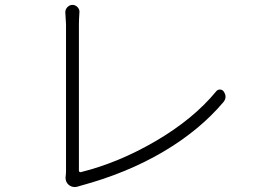

<svg xmlns="http://www.w3.org/2000/svg" viewBox="-20 -754 1040 771"><path d="M295.9 -5.9Q287.1 -2.9 280.3 -2.9Q266.6 -2.9 255.9 -11.7Q243.2 -22.5 243.2 -41Q243.2 -44.9 244.1 -49.8Q245.1 -56.6 245.1 -67.4V-656.2L242.2 -705.1Q242.2 -715.8 250 -724.6Q258.8 -734.4 271 -734.4Q283.2 -734.4 292 -724.6Q300.8 -714.8 298.8 -702.1Q296.9 -675.8 296.9 -657.2V-68.4Q296.9 -65.4 299.3 -64Q301.8 -62.5 303.7 -62.5Q457 -100.6 606.9 -188.5Q756.8 -276.4 847.7 -386.7Q853.5 -394.5 863.3 -394.5Q873 -394.5 878.9 -385.7Q885.7 -375 885.7 -365.2Q885.7 -354.5 877 -343.8Q781.2 -230.5 635.3 -144.5Q489.3 -58.6 305.7 -8.8Q303.7 -8.8 300.3 -7.3Q296.9 -5.9 295.9 -5.9Z"/></svg>

Font: Gen Jyuu Gothic Light
Style: Regular
Weight: 200
Designer: [Source Han Sans]
Ryoko NISHIZUKA  (kana & ideographs); Paul D. Hunt (Latin, Greek & Cyrillic); Wenlong ZHANG  (bopomofo
Version: Version 1.002.20150607